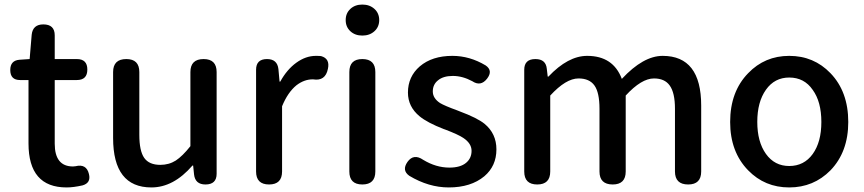

<svg xmlns="http://www.w3.org/2000/svg" viewBox="-20 -809 3788 842"><path d="M272 13Q105 13 105 -180V-458H68Q25 -458 25 -502Q25 -544 66 -547L110 -550L119 -657Q124 -702 170 -702Q220 -702 220 -654V-550H317Q363 -550 363 -504Q363 -458 317 -458H291H220V-179Q220 -79 300 -79Q307 -79 311 -80Q359 -92 370 -46Q380 -7 342 4Q302 13 272 13Z M644 13Q476 13 476 -204V-493Q476 -550 534 -550Q591 -550 591 -493V-218Q591 -147 612.5 -116.5Q634 -86 683 -86Q721 -86 751 -105Q780 -124 815 -168V-493Q815 -550 873 -550Q930 -550 930 -493V-275V-47Q930 0 881 0Q836 0 831 -44L827 -83H824Q741 13 644 13Z M1160 0Q1103 0 1103 -57V-275V-503Q1103 -550 1151 -550Q1196 -550 1201 -506L1206 -451H1209Q1238 -504 1279.5 -534Q1321 -564 1365 -564Q1381 -564 1388 -563Q1428 -552 1418 -507Q1407 -452 1353 -461Q1352 -461 1351 -461Q1314 -461 1280 -435Q1242 -404 1217 -343V-57Q1217 0 1160 0Z M1569 0Q1512 0 1512 -57V-493Q1512 -550 1569 -550Q1626 -550 1626 -493V-275V-57Q1626 0 1569 0ZM1569 -653Q1537 -653 1516.5 -672Q1496 -691 1496 -721Q1496 -751 1516.5 -770Q1537 -789 1569 -789Q1601 -789 1622 -770Q1643 -751 1643 -721Q1643 -691 1622 -672Q1601 -653 1569 -653Z M1948 13Q1860 13 1775 -38Q1741 -62 1767 -99Q1794 -137 1836 -108Q1892 -74 1951 -74Q1999 -74 2024 -95Q2048 -115 2048 -147.5Q2048 -180 2012 -204Q1990 -219 1932 -241Q1928 -242 1926 -243Q1854 -271 1820 -299Q1769 -341 1769 -403Q1769 -473 1821 -518Q1875 -564 1964 -564Q2040 -564 2110 -522Q2143 -499 2116 -464Q2088 -428 2051 -453Q2008 -476 1966 -476Q1923 -476 1900 -456Q1878 -438 1878 -408Q1878 -378 1910 -357Q1930 -345 1985 -325Q1992 -322 1995 -321Q2073 -292 2105 -266Q2157 -223 2157 -154Q2157 -81 2104 -36Q2045 13 1948 13Z M2336 0Q2279 0 2279 -57V-275V-503Q2279 -550 2328 -550Q2374 -550 2378 -507L2382 -473H2385Q2471 -564 2555 -564Q2669 -564 2707 -463Q2801 -564 2886 -564Q3055 -564 3055 -346V-57Q3055 0 2998 0Q2940 0 2940 -57V-332Q2940 -402 2917 -434Q2895 -465 2848 -465Q2793 -465 2724 -390V-57Q2724 0 2667 0Q2609 0 2609 -57V-332Q2609 -403 2587 -434Q2565 -465 2517 -465Q2462 -465 2393 -390V-57Q2393 0 2336 0Z M3441 13Q3334 13 3261 -62Q3182 -143 3182 -274Q3182 -407 3261 -488Q3334 -564 3441 -564Q3549 -564 3622 -488Q3700 -407 3700 -274Q3700 -143 3622 -62Q3548 13 3441 13ZM3441 -81Q3506 -81 3544 -133.5Q3582 -186 3582 -274Q3582 -363 3544 -415Q3507 -469 3441 -469Q3377 -469 3339 -415.5Q3301 -362 3301 -274.5Q3301 -187 3339 -134Q3377 -81 3441 -81Z"/></svg>

Font: GenSenRounded TW M
Style: Regular
Weight: 500
Version: Version 1.501;PS 1;hotconv 16.6.51;makeotf.lib2.5.65220